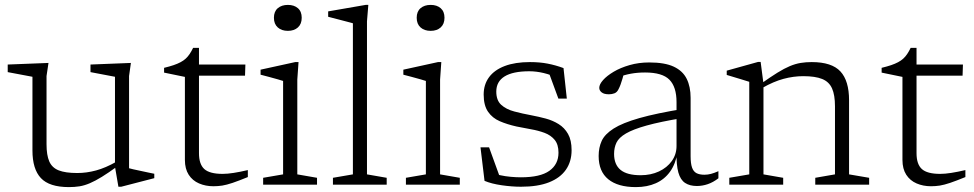

<svg xmlns="http://www.w3.org/2000/svg" viewBox="-20 -754 3979 784"><path d="M170 -165Q170 -120.5 181.2 -94.8Q192.5 -69 220 -58.2Q247.5 -47.5 295.5 -47.5Q333.5 -47.5 372.2 -58Q411 -68.5 455 -93.5L460 -75.5Q423 -48.5 395.8 -31.8Q368.5 -15 346.8 -5.8Q325 3.5 304.8 6.8Q284.5 10 261.5 10Q181.5 10 147 -26.8Q112.5 -63.5 112.5 -139.5V-440.5L11.5 -459.5V-490.5L178 -497L170 -443.5ZM463.5 8.5 449.5 -73V-440.5L349.5 -459.5V-490.5L514.5 -497L507 -443.5V-67Q511.5 -65.5 525 -62.5Q538.5 -59.5 555.2 -56Q572 -52.5 587 -49.2Q602 -46 610 -44.5V-26.5L475 8.5Z M792.5 -128.5Q792.5 -83.5 814.2 -63.8Q836 -44 889 -44Q908.5 -44 934.2 -48Q960 -52 992 -59.5V-31Q954 -15.5 929.5 -7.2Q905 1 887.5 3.8Q870 6.5 851.5 6.5Q819.5 6.5 792.8 -5Q766 -16.5 750.5 -40.5Q735 -64.5 735 -101V-440L650 -457.5V-477Q672.5 -482.5 688.8 -488Q705 -493.5 717.2 -500Q729.5 -506.5 738.2 -514.5Q747 -522.5 754.2 -533.2Q761.5 -544 768.5 -558.5H792.5V-473ZM764.5 -445 765 -490.5H982L980.5 -445Z M1155.5 -628Q1130 -628 1114.2 -642Q1098.5 -656 1098.5 -681.5Q1098.5 -707 1114.2 -720.5Q1130 -734 1155.5 -734Q1181 -734 1196.5 -720.5Q1212 -707 1212 -681.5Q1212 -656 1196.5 -642Q1181 -628 1155.5 -628ZM1199 -500.5 1194 -429V-42L1274.5 -28V0H1054.5V-28L1136 -42V-423.5Q1130.5 -425.5 1114.5 -430Q1098.5 -434.5 1079 -439.8Q1059.5 -445 1044 -449V-469.5L1185.5 -500.5Z M1478.5 -42 1559 -28V0H1339.5V-28L1421 -42V-659Q1414.5 -661 1398 -665.2Q1381.5 -669.5 1360.5 -675Q1339.5 -680.5 1320 -685.5V-707.5L1473 -734H1484L1478.5 -667Z M1738.5 -628Q1713 -628 1697.2 -642Q1681.5 -656 1681.5 -681.5Q1681.5 -707 1697.2 -720.5Q1713 -734 1738.5 -734Q1764 -734 1779.5 -720.5Q1795 -707 1795 -681.5Q1795 -656 1779.5 -642Q1764 -628 1738.5 -628ZM1782 -500.5 1777 -429V-42L1857.5 -28V0H1637.5V-28L1719 -42V-423.5Q1713.5 -425.5 1697.5 -430Q1681.5 -434.5 1662 -439.8Q1642.5 -445 1627 -449V-469.5L1768.5 -500.5Z M2144 -500.5Q2184 -500.5 2216.2 -494.2Q2248.5 -488 2281 -476L2294.5 -351.5H2260L2216.5 -470L2267 -432Q2230.5 -448.5 2200 -455.8Q2169.5 -463 2141.5 -463Q2074.5 -463 2040.5 -442Q2006.5 -421 2006.5 -380Q2006.5 -344 2026.8 -325.8Q2047 -307.5 2080 -298.8Q2113 -290 2151 -283Q2180 -277.5 2208.8 -269.8Q2237.5 -262 2261.2 -247.2Q2285 -232.5 2299.5 -207Q2314 -181.5 2314 -140.5Q2314 -94.5 2290.8 -61Q2267.5 -27.5 2221.8 -9.5Q2176 8.5 2107.5 8.5Q2070.5 8.5 2028.8 2.5Q1987 -3.5 1958.5 -15.5L1942 -152.5H1977L2026 -17.5L1982 -50.5Q1999.5 -43.5 2021.2 -38.8Q2043 -34 2065.5 -32Q2088 -30 2107 -30Q2186 -30 2223.2 -56.5Q2260.5 -83 2260.5 -130.5Q2260.5 -164 2244.8 -183Q2229 -202 2203.5 -211.5Q2178 -221 2148 -226.2Q2118 -231.5 2089 -237.5Q2051 -246 2020.8 -259Q1990.5 -272 1972.8 -297.8Q1955 -323.5 1955 -368Q1955 -409 1977 -438.8Q1999 -468.5 2041.2 -484.5Q2083.5 -500.5 2144 -500.5Z M2773.5 -310 2767 -272Q2676 -257 2620.5 -241.5Q2565 -226 2536 -209Q2507 -192 2497.2 -171.5Q2487.5 -151 2487.5 -125.5Q2487.5 -82 2514 -60.2Q2540.5 -38.5 2596 -38.5Q2637.5 -38.5 2670.8 -54Q2704 -69.5 2723.2 -96.5Q2742.5 -123.5 2742.5 -158V-337Q2742.5 -399 2713.5 -428.5Q2684.5 -458 2614 -458Q2583 -458 2556.8 -453.2Q2530.5 -448.5 2504 -438.5L2529.5 -461Q2525.5 -446 2521.8 -432.8Q2518 -419.5 2514 -408.8Q2510 -398 2505.5 -389.5Q2499.5 -377 2489 -373Q2478.5 -369 2466.5 -369Q2446.5 -369 2436.8 -376.8Q2427 -384.5 2427 -395.5Q2427 -409.5 2442.5 -427Q2458 -444.5 2485.8 -461Q2513.5 -477.5 2550.8 -488.2Q2588 -499 2631 -499Q2694.5 -499 2731.2 -481.8Q2768 -464.5 2784 -432.2Q2800 -400 2800 -354.5V-116Q2800 -86.5 2805.8 -70Q2811.5 -53.5 2824 -47Q2836.5 -40.5 2856.5 -40.5Q2870 -40.5 2883.2 -44Q2896.5 -47.5 2913.5 -55V-26Q2892 -9.5 2870 -2Q2848 5.5 2825.5 5.5Q2796.5 5.5 2777.5 -7Q2758.5 -19.5 2750 -49.5Q2741.5 -79.5 2742.5 -132L2747 -133.5Q2739 -85 2716.2 -53.2Q2693.5 -21.5 2658 -5.8Q2622.5 10 2576.5 10Q2503 10 2463.8 -22Q2424.5 -54 2424.5 -117Q2424.5 -151.5 2437 -178.8Q2449.5 -206 2485.5 -229Q2521.5 -252 2590.8 -271.8Q2660 -291.5 2773.5 -310Z M3097.5 -412.5V-42L3178 -28V0H2958V-28L3039.5 -42V-420Q3031.5 -423 3006.5 -430.2Q2981.5 -437.5 2947.5 -448V-465.5L3075 -501H3086ZM3309 -28 3389.5 -42V-320Q3389.5 -366 3377.5 -393Q3365.5 -420 3337.2 -431.5Q3309 -443 3260 -443Q3220 -443 3179.2 -432Q3138.5 -421 3093 -395L3086.5 -411.5Q3126 -439.5 3154.2 -457Q3182.5 -474.5 3205.2 -484Q3228 -493.5 3249.2 -497Q3270.5 -500.5 3294.5 -500.5Q3376.5 -500.5 3411.8 -462.2Q3447 -424 3447 -344.5V-42L3529 -28V0H3309Z M3722.5 -128.5Q3722.5 -83.5 3744.2 -63.8Q3766 -44 3819 -44Q3838.5 -44 3864.2 -48Q3890 -52 3922 -59.5V-31Q3884 -15.5 3859.5 -7.2Q3835 1 3817.5 3.8Q3800 6.5 3781.5 6.5Q3749.5 6.5 3722.8 -5Q3696 -16.5 3680.5 -40.5Q3665 -64.5 3665 -101V-440L3580 -457.5V-477Q3602.5 -482.5 3618.8 -488Q3635 -493.5 3647.2 -500Q3659.5 -506.5 3668.2 -514.5Q3677 -522.5 3684.2 -533.2Q3691.5 -544 3698.5 -558.5H3722.5V-473ZM3694.5 -445 3695 -490.5H3912L3910.5 -445Z"/></svg>

Font: Newsreader 9pt Light
Style: Regular
Weight: 300
Designer: Hugues Gentile
Foundry: Production Type
Version: Version 1.003